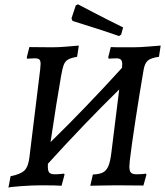

<svg xmlns="http://www.w3.org/2000/svg" viewBox="-20 -858 766 889"><path d="M724 -647 716 -595Q679 -590 664.5 -577.5Q650 -565 645 -535Q627 -431 608 -307Q589 -183 581 -115L579 -87Q579 -66 586.5 -58.5Q594 -51 612 -51Q627 -51 639.5 -52Q652 -53 656 -54L658 -49L644 1L520 0Q485 0 448.5 1Q412 2 398 2L410 -50Q440 -51 456.5 -59.5Q473 -68 482 -89.5Q491 -111 496 -154L532 -444Q367 -282 202 -100Q200 -71 206.5 -61Q213 -51 233 -51Q249 -51 262 -52.5Q275 -54 276 -54L279 -50L265 2Q255 1 228 0.5Q201 0 172 0Q130 0 75.5 4Q21 8 19 11L29 -42Q75 -51 93 -68.5Q111 -86 116 -128L166 -536Q168 -558 168 -562Q168 -577 162 -582.5Q156 -588 141 -588Q130 -588 120 -587Q110 -586 106 -586L104 -592L116 -640L223 -639Q252 -639 292 -642.5Q332 -646 345 -647L337 -595Q309 -590 295.5 -582.5Q282 -575 275.5 -558.5Q269 -542 263 -507Q242 -388 214 -200Q375 -357 545 -544Q546 -550 546 -561Q546 -576 539.5 -582Q533 -588 518 -588Q502 -588 493.5 -587Q485 -586 484 -586L481 -592L493 -640Q493 -639 596 -639Q625 -639 668 -642.5Q711 -646 724 -647ZM331 -833 341 -838Q360 -828 417.5 -798Q475 -768 550 -731L541 -698L531 -691Q463 -715 398.5 -735Q334 -755 316 -761L311 -773Z"/></svg>

Font: Alegreya SC Medium
Style: Italic
Weight: 500
Italic angle: -7°
Designer: Juan Pablo del Peral
Foundry: Huerta Tipografica
Version: Version 2.007; ttfautohint (v1.6)